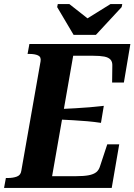

<svg xmlns="http://www.w3.org/2000/svg" viewBox="-42 -927 663 947"><path d="M321 -755H431L558 -892L561 -907H503L355 -815H417L300 -907H243L240 -892ZM546 -215 509 0H-22L-13 -49H-4Q22 -49 41 -56Q60 -63 63 -84L158 -624Q162 -646 146 -653.5Q130 -661 103 -661H94L103 -710H601L569 -520H511L512 -602Q513 -622 503 -633Q493 -644 472 -648Q451 -652 417 -652H319L215 -58H332Q371 -58 395 -62.5Q419 -67 432.5 -77.5Q446 -88 452 -109L487 -215ZM250 -389Q292 -391 329 -393Q366 -395 401 -398Q436 -401 470 -405L456 -321Q423 -326 389 -329Q355 -332 318.5 -334Q282 -336 241 -338Z"/></svg>

Font: Roboto Serif 72pt SemiCondensed SemiBold
Style: Italic
Weight: 600
Width: 4
Italic angle: -10°
Designer: Greg Gazdowicz
Foundry: Commercial Type
Version: Version 1.008